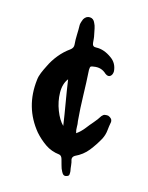

<svg xmlns="http://www.w3.org/2000/svg" viewBox="-63 -571 447 579"><g transform="rotate(10 160.5 -282.0)"><path d="M186 -172Q200 -180 212 -193Q222 -204 232.5 -214Q243 -224 252 -236Q257 -241 261.5 -241.5Q266 -242 272 -241Q285 -235 284 -224Q280 -210 277.5 -196.5Q275 -183 267 -170Q253 -149 236 -131Q219 -113 194 -104Q186 -100 186 -92Q188 -83 188 -74Q188 -65 189 -56Q189 -51 188 -46Q187 -41 180 -40Q170 -37 165 -50Q161 -59 159.5 -69Q158 -79 156 -88Q154 -98 147 -100Q122 -105 104 -120Q86 -135 72 -154Q24 -224 42 -310Q44 -321 50 -332.5Q56 -344 63 -355Q74 -374 90 -390.5Q106 -407 125 -418Q135 -424 135 -434Q135 -450 137 -465Q139 -480 140 -496Q141 -501 143 -505.5Q145 -510 147 -514Q155 -525 166.5 -523.5Q178 -522 182 -509Q185 -502 186 -493Q187 -484 188 -475Q189 -468 189 -462Q189 -456 189 -449Q189 -437 201 -437Q225 -436 248 -416Q266 -401 266 -376Q265 -365 258 -360.5Q251 -356 242 -364Q227 -381 204 -379Q197 -379 194.5 -377.5Q192 -376 191 -367Q190 -327 187.5 -288Q185 -249 185 -209Q186 -200 185 -191Q184 -182 186 -172ZM144 -187Q142 -222 139 -257Q136 -292 134 -328Q119 -312 117 -284.5Q115 -257 123 -229.5Q131 -202 144 -187Z"/></g></svg>

Font: Delicious Handrawn
Style: Regular
Weight: 400
Designer: Agung Rohmat
Foundry: Agung Rohmat
Version: Version 1.002; ttfautohint (v1.8.4.7-5d5b);gftools[0.9.27]